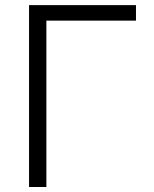

<svg xmlns="http://www.w3.org/2000/svg" viewBox="-20 -748 617 768"><path d="M523.9 -727.5V-665.5H165.5V0H96.2V-727.5Z"/></svg>

Font: Inter Light
Style: Regular
Weight: 300
Designer: Rasmus Andersson
Foundry: rsms
Version: Version 4.000;git-a52131595